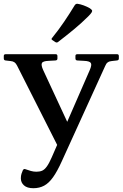

<svg xmlns="http://www.w3.org/2000/svg" viewBox="-55 -779 647 1013"><path d="M121 214Q88 214 71.5 199Q55 184 55 162Q55 148 58.5 137.5Q62 127 66 118Q72 110 80 114Q94 119 108 123Q122 127 137 127Q155 127 167.5 121.5Q180 116 192 99.5Q204 83 218 51L418 -408Q431 -437 424 -447Q417 -457 388 -458L352 -460Q343 -461 343 -471V-484Q343 -493 353 -493H563Q572 -493 572 -483V-470Q572 -461 562 -460L535 -457Q522 -456 513.5 -450Q505 -444 500 -431L271 72Q247 125 225 156Q203 187 178 200.5Q153 214 121 214ZM35 -433Q29 -445 21 -450.5Q13 -456 0 -457L-26 -460Q-35 -461 -35 -471V-484Q-35 -493 -25 -493H239Q248 -493 248 -483V-470Q248 -461 238 -460L202 -458Q171 -457 166 -446Q161 -435 173 -409L323 -86L259 10ZM252 -558Q245 -552 237 -557L222 -567Q213 -572 220 -579Q254 -621 283.5 -664.5Q313 -708 339 -751Q345 -760 354 -759Q369 -757 386.5 -750.5Q404 -744 418 -736Q427 -730 430 -725.5Q433 -721 428.5 -713.5Q424 -706 411 -693Q376 -658 335.5 -624.5Q295 -591 252 -558Z"/></svg>

Font: Hahmlet Medium
Style: Regular
Weight: 500
Version: Version 1.002